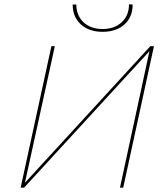

<svg xmlns="http://www.w3.org/2000/svg" viewBox="-20 -873 758 893"><path d="M457 -725Q394 -725 356 -759.5Q318 -794 318 -852H335Q335 -801 368.5 -769.5Q402 -738 457 -738Q512 -738 546 -769.5Q580 -801 580 -853L597 -852Q597 -794 559 -759.5Q521 -725 457 -725ZM696 -658 553 0H538L675 -635L92 0H76L219 -658H235L96 -23L679 -658Z"/></svg>

Font: EauTestText Thin
Style: Italic
Weight: 250
Italic angle: -12°
Designer: Christian Thalmann (Catharsis Fonts)
Version: Version 0.001;PS 000.001;hotconv 1.0.88;makeotf.lib2.5.64775